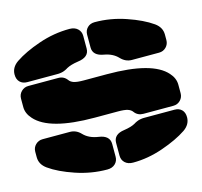

<svg xmlns="http://www.w3.org/2000/svg" viewBox="-104 -824 997 949"><g transform="rotate(-15 394.5 -350.0)"><path d="M270 -525.9Q269.5 -525.4 265.6 -523.2Q261.7 -521 260.7 -520.5Q259.8 -520 256.1 -518.3Q252.4 -516.6 250.5 -515.9Q248.5 -515.1 244.9 -513.9Q241.2 -512.7 238.3 -512.2Q235.4 -511.7 231.4 -511Q227.5 -510.3 223.1 -510Q218.8 -509.8 213.9 -509.8H61Q37.6 -509.8 23.7 -523.7Q9.8 -537.6 9.8 -562Q9.8 -599.1 44.9 -623Q94.7 -656.7 172.4 -683.3Q250 -710 330.1 -710Q356.4 -710 371.8 -695.6Q387.2 -681.2 387.2 -659.2V-594.2Q387.2 -550.3 328.1 -543Q291.5 -537.6 270 -525.9ZM461.9 -543Q407.2 -552.2 407.2 -594.2V-659.2Q407.2 -681.2 421.6 -695.6Q436 -710 459 -710Q539.6 -710 618.2 -683.1Q696.8 -656.2 745.1 -622.1Q778.8 -598.1 778.8 -561V-533.2Q778.8 -511.7 764.2 -496.8Q749.5 -481.9 728 -481.9H588.9Q556.6 -481.9 532.2 -507.8Q506.3 -535.2 461.9 -543ZM9.8 -396V-439Q9.8 -460.4 24.7 -475.3Q39.6 -490.2 61 -490.2H213.9Q242.2 -490.2 258.8 -467.8Q266.6 -456.5 282.7 -451.2Q298.8 -445.8 333 -445.8H451.2Q683.1 -445.8 752.9 -366.2Q778.8 -337.9 778.8 -304.2V-261.2Q778.8 -239.7 764.2 -224.9Q749.5 -210 728 -210H575.2Q545.9 -210 529.8 -231.9Q522 -243.2 506.1 -248.5Q490.2 -253.9 456.1 -253.9H337.9Q106.4 -253.9 36.1 -334Q9.8 -362.8 9.8 -396ZM332 -157.2Q387.2 -149.4 387.2 -106V-41Q387.2 -19 372.1 -4.6Q356.9 9.8 332 9.8Q250.5 9.8 171.1 -17.1Q91.8 -43.9 43.9 -78.1Q9.8 -102.5 9.8 -139.2V-167Q9.8 -188.5 24.7 -203.1Q39.6 -217.8 61 -217.8H200.2Q232.4 -217.8 255.9 -192.9Q283.2 -164.1 332 -157.2ZM519 -173.8Q519.5 -174.3 523.4 -176.5Q527.3 -178.7 528.3 -179.2Q529.3 -179.7 533 -181.4Q536.6 -183.1 538.6 -183.8Q540.5 -184.6 544.2 -185.8Q547.9 -187 550.8 -187.5Q553.7 -188 557.6 -188.7Q561.5 -189.5 565.9 -189.7Q570.3 -189.9 575.2 -189.9H728Q751.5 -189.9 765.1 -176.3Q778.8 -162.6 778.8 -138.2Q778.8 -101.1 744.1 -77.1Q694.8 -43.9 617.4 -17.1Q540 9.8 463.9 9.8Q437.5 9.8 422.4 -4.4Q407.2 -18.6 407.2 -41V-106Q407.2 -149.9 462.9 -157.2Q499 -162.6 519 -173.8Z"/></g></svg>

Font: Nastup Soft
Style: Regular
Weight: 400
Designer: Maksym Kobuzan
Foundry: Zakznak
Version: Version 1.020;hotconv 1.0.109;makeotfexe 2.5.65596